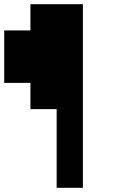

<svg xmlns="http://www.w3.org/2000/svg" viewBox="-20 -895 540 915"><path d="M0 -500V-750H125V-875H375V0H250V-375H125V-500Z"/></svg>

Font: GalmuriMono7 Regular
Style: Regular
Weight: 400
Designer: Lee Minseo (quiple)
Version: Version 2.399;hotconv 1.1.1;makeotfexe 2.6.0 DEVELOPMENT